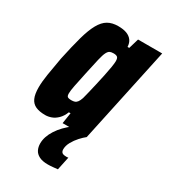

<svg xmlns="http://www.w3.org/2000/svg" viewBox="-178 -604 783 889"><g transform="rotate(30 213.0 -159.0)"><path d="M99 8Q68 8 48 -1Q28 -10 18.5 -31Q9 -52 9 -89Q9 -118 15.5 -159Q22 -200 32 -255Q48 -330 62 -380.5Q76 -431 93 -461.5Q110 -492 132.5 -505Q155 -518 187 -518Q215 -518 233 -511Q251 -504 261 -490.5Q271 -477 272 -456H281L297 -510H426L317 0H188L197 -58H188Q178 -33 163 -18.5Q148 -4 131.5 2Q115 8 99 8ZM170 -112Q180 -112 187.5 -114.5Q195 -117 201 -125Q207 -133 212 -148Q215 -159 220.5 -181.5Q226 -204 232.5 -232.5Q239 -261 245 -289Q251 -317 254.5 -339Q258 -361 258 -371Q258 -388 251.5 -393Q245 -398 231 -398Q219 -398 211.5 -394.5Q204 -391 197.5 -378.5Q191 -366 184 -336.5Q177 -307 166 -255Q155 -204 149.5 -176Q144 -148 144 -134Q144 -124 146.5 -119.5Q149 -115 155.5 -113.5Q162 -112 170 -112ZM224 200Q195 200 177.5 191Q160 182 152.5 167Q145 152 145 133Q145 97 169.5 59Q194 21 236 -10L317 0Q304 10 288.5 27Q273 44 262 64Q251 84 251 103Q251 114 257 120Q263 126 281 126Q283 126 284.5 126Q286 126 291 125L276 196Q266 197 251.5 198.5Q237 200 224 200Z"/></g></svg>

Font: Saira Condensed ExtraBold
Style: Italic
Weight: 800
Width: 3
Italic angle: -12°
Designer: Hector Gatti with collaboration of the Omnibus-Type team
Foundry: Omnibus-Type
Version: Version 1.101